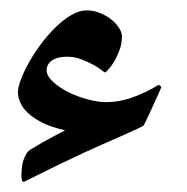

<svg xmlns="http://www.w3.org/2000/svg" viewBox="-20 -261 366 376"><path d="M295.9 -90.3Q295.9 -89.8 293.5 -84.5Q291 -79.1 287.4 -70.8Q283.7 -62.5 279.3 -53Q274.9 -43.5 271 -35.2Q267.1 -26.9 264.4 -21.2Q261.7 -15.6 261.2 -15.1Q260.3 -14.2 249 -8.8Q237.8 -3.4 220.5 4.2Q203.1 11.7 182.6 20.8Q162.1 29.8 143.1 38.6Q117.2 50.8 95.9 61Q74.7 71.3 59.6 78.9Q44.4 86.4 35.6 90.8Q26.9 95.2 26.4 95.2Q22 95.2 22 82.5Q22 76.2 22.7 68.6Q23.4 61 25.6 53.7Q27.8 46.4 31.5 40.3Q35.2 34.2 41.5 30.8Q51.8 24.4 63 18.1Q72.8 12.7 84.5 6.3Q96.2 0 107.4 -5.9Q81.1 -11.7 63.5 -20.5Q45.9 -29.3 35.2 -39.3Q24.4 -49.3 19.8 -60.1Q15.1 -70.8 15.1 -80.1Q15.1 -90.3 21.2 -106.2Q27.3 -122.1 37.4 -139.9Q47.4 -157.7 61 -175.8Q74.7 -193.8 89.6 -208.3Q104.5 -222.7 119.9 -231.7Q135.3 -240.7 149.4 -240.7Q162.6 -240.7 175 -235.8Q187.5 -231 197.3 -223.4Q207 -215.8 212.9 -206.8Q218.8 -197.8 218.8 -189.9Q218.8 -175.8 214.1 -163.1Q209.5 -150.4 203.6 -140.6Q197.8 -130.9 192.4 -125Q187 -119.1 185.5 -119.1Q184.6 -119.1 178.5 -124Q172.4 -128.9 162.1 -134.5Q151.9 -140.1 138.9 -145Q126 -149.9 111.8 -149.9Q99.1 -149.9 91.3 -147.2Q83.5 -144.5 79.1 -140.6Q74.7 -136.7 73 -132.1Q71.3 -127.4 71.3 -124Q71.3 -112.3 83.5 -101.1Q95.7 -89.8 113.5 -80.8Q131.3 -71.8 151.6 -66.4Q171.9 -61 187.5 -61Q204.6 -61 221.2 -64.9Q234.4 -67.9 246.8 -73Q259.3 -78.1 268.8 -82.8Q278.3 -87.4 284.2 -91.1Q290 -94.7 290 -94.7Q291.5 -94.7 293.7 -93Q295.9 -91.3 295.9 -90.3Z"/></svg>

Font: Scheherazade
Style: Bold
Weight: 700
Version: Version 2.100 (build 932/914)